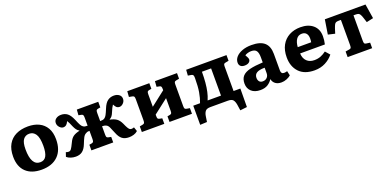

<svg xmlns="http://www.w3.org/2000/svg" viewBox="-3 -1325 4647 2282"><g transform="rotate(-20 2321.0 -184.0)"><path d="M306 14Q178 14 107.5 -53.5Q37 -121 37 -247Q37 -340 72.5 -402Q108 -464 172.5 -495Q237 -526 324 -526Q403 -526 462 -497.5Q521 -469 554.5 -412Q588 -355 588 -268Q588 -133 513.5 -59.5Q439 14 306 14ZM319 -75Q372 -75 395.5 -118Q419 -161 419 -247Q419 -350 389.5 -394.5Q360 -439 309 -439Q260 -439 232.5 -402Q205 -365 205 -279Q205 -75 319 -75Z M739 7Q707 7 676.5 -3Q646 -13 626 -31L644 -84Q651 -81 660.5 -79Q670 -77 678 -77Q697 -77 710.5 -94Q724 -111 750 -166Q772 -215 801.5 -235.5Q831 -256 884 -268V-270Q863 -282 850 -299.5Q837 -317 825 -344Q813 -373 804.5 -391Q796 -409 785 -426Q771 -396 756 -383.5Q741 -371 720 -371Q694 -371 672 -395Q650 -419 650 -449Q650 -482 676 -501.5Q702 -521 741 -521Q787 -521 820 -496Q853 -471 880 -407Q901 -356 913 -334.5Q925 -313 939 -304Q949 -296 962.5 -293.5Q976 -291 995 -291V-394Q995 -416 990 -425.5Q985 -435 970 -438L935 -445L940 -515H1211V-444L1179 -438Q1163 -435 1158.5 -425.5Q1154 -416 1154 -392V-291Q1173 -291 1187.5 -294Q1202 -297 1212 -305Q1226 -315 1238 -336.5Q1250 -358 1270 -407Q1295 -470 1329 -495.5Q1363 -521 1409 -521Q1448 -521 1474 -501.5Q1500 -482 1500 -449Q1500 -418 1477.5 -394.5Q1455 -371 1428 -371Q1408 -371 1394 -382Q1380 -393 1364 -424Q1352 -407 1343 -389Q1334 -371 1323 -344Q1311 -314 1299 -298.5Q1287 -283 1266 -271V-269Q1319 -258 1349.5 -236.5Q1380 -215 1402 -167Q1418 -130 1429.5 -110.5Q1441 -91 1450.5 -84Q1460 -77 1473 -77Q1489 -77 1506 -84L1524 -31Q1503 -11 1473 -2Q1443 7 1413 7Q1359 7 1326.5 -18Q1294 -43 1273 -97Q1252 -150 1238 -179.5Q1224 -209 1202 -217Q1192 -222 1179.5 -224Q1167 -226 1154 -226V-121Q1154 -98 1158.5 -89Q1163 -80 1178 -77L1213 -70V0H937V-71L970 -77Q985 -80 990 -89.5Q995 -99 995 -123V-226Q986 -226 974 -224.5Q962 -223 954 -217Q927 -206 911.5 -176Q896 -146 877 -97Q856 -44 823.5 -18.5Q791 7 739 7Z M1575 0V-71L1615 -79Q1630 -82 1635.5 -91Q1641 -100 1641 -127V-390Q1641 -415 1635.5 -424Q1630 -433 1615 -436L1573 -444L1578 -515H1857V-444L1825 -438Q1809 -435 1804.5 -425.5Q1800 -416 1800 -392V-237L1983 -380V-395Q1983 -417 1978 -426Q1973 -435 1958 -438L1923 -445L1928 -515H2207V-444L2170 -437Q2152 -434 2147 -425Q2142 -416 2142 -393V-120Q2142 -98 2147 -89.5Q2152 -81 2169 -78L2209 -71V0H1925V-71L1957 -77Q1973 -80 1978 -89Q1983 -98 1983 -122V-280L1800 -138V-121Q1800 -98 1804.5 -89Q1809 -80 1824 -77L1859 -70V0Z M2763 158 2752 83Q2745 42 2728 21Q2711 0 2663 0H2441Q2396 0 2378 21.5Q2360 43 2354 81L2343 153L2256 157V-85H2342Q2364 -142 2376 -211.5Q2388 -281 2388 -388Q2388 -413 2382.5 -423Q2377 -433 2360 -436L2318 -443L2323 -515H2833V-443L2795 -436Q2776 -433 2771 -424.5Q2766 -416 2766 -398V-85H2852L2850 148ZM2438 -85H2607V-429H2491Q2491 -280 2469 -182Q2459 -135 2438 -85Z M3072 14Q3000 14 2959 -23.5Q2918 -61 2918 -123Q2918 -182 2948.5 -216Q2979 -250 3043 -265.5Q3107 -281 3208 -286V-351Q3208 -406 3190 -432.5Q3172 -459 3124 -459Q3101 -459 3079 -452.5Q3057 -446 3043 -436Q3069 -393 3069 -376Q3069 -354 3049.5 -339Q3030 -324 2994 -324Q2960 -324 2943 -340.5Q2926 -357 2926 -384Q2926 -424 2954.5 -456Q2983 -488 3034 -507Q3085 -526 3151 -526Q3262 -526 3314.5 -479Q3367 -432 3367 -336V-126Q3367 -82 3405 -82Q3422 -82 3445 -89L3458 -31Q3438 -13 3405 0.5Q3372 14 3338 14Q3289 14 3260.5 -9Q3232 -32 3225 -69Q3204 -34 3167 -10Q3130 14 3072 14ZM3133 -74Q3166 -74 3187 -95Q3208 -116 3208 -151V-219Q3140 -219 3107.5 -199.5Q3075 -180 3075 -139Q3075 -110 3089.5 -92Q3104 -74 3133 -74Z M3758 14Q3630 14 3563 -57Q3496 -128 3496 -244Q3496 -333 3530.5 -396Q3565 -459 3627 -492.5Q3689 -526 3770 -526Q3869 -526 3928 -475.5Q3987 -425 3987 -334Q3987 -283 3975 -234H3662Q3665 -170 3701 -135.5Q3737 -101 3796 -101Q3841 -101 3877 -115.5Q3913 -130 3946 -155L3995 -99Q3956 -49 3895 -17.5Q3834 14 3758 14ZM3661 -314H3831Q3835 -335 3835 -361Q3835 -402 3816 -425Q3797 -448 3761 -448Q3714 -448 3689.5 -411Q3665 -374 3661 -314Z M4178 0V-71L4228 -79Q4244 -81 4249 -90.5Q4254 -100 4254 -127V-443H4229Q4207 -443 4194 -438.5Q4181 -434 4172.5 -419Q4164 -404 4153 -372L4134 -312L4048 -332L4077 -515H4591L4620 -332L4534 -313L4514 -375Q4504 -405 4495 -419.5Q4486 -434 4473.5 -438.5Q4461 -443 4438 -443H4413V-121Q4413 -99 4417.5 -89Q4422 -79 4438 -77L4488 -70V0Z"/></g></svg>

Font: Literata 12pt
Style: Bold
Weight: 700
Designer: Latin by Veronika Burian and Jose Scaglione. Greek by Irene Vlachou. Cyrillic by Vera Evstafieva.
Foundry: TypeTogether
Version: Version 3.002